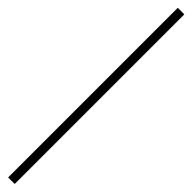

<svg xmlns="http://www.w3.org/2000/svg" viewBox="89 -227 706 706"><g transform="rotate(-45 442.5 126.0)"><path d="M2 143V109H884V143Z"/></g></svg>

Font: Georama Extended ExtraLight
Style: Regular
Weight: 200
Width: 7
Designer: Jean-Baptiste Levee
Foundry: Production Type
Version: Version 1.000